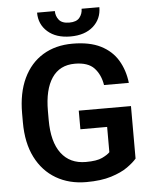

<svg xmlns="http://www.w3.org/2000/svg" viewBox="-60 -950 802 1009"><g transform="rotate(-5 341.0 -445.0)"><path d="M622.6 -367.7V-90.8Q606.4 -71.3 573.2 -47.6Q540 -23.9 486.3 -7.1Q432.6 9.8 354.5 9.8Q264.2 9.8 195.3 -30.5Q126.5 -70.8 87.9 -147Q49.3 -223.1 49.3 -332V-378.9Q49.3 -487.3 85.7 -564Q122.1 -640.6 188.5 -680.9Q254.9 -721.2 344.7 -721.2Q434.6 -721.2 493.2 -691.7Q551.8 -662.1 583 -609.9Q614.3 -557.6 622.1 -490.2H491.2Q482.4 -545.4 450 -580.3Q417.5 -615.2 347.7 -615.2Q268.1 -615.2 226.8 -554.2Q185.5 -493.2 185.5 -379.9V-332Q185.5 -217.3 231.2 -156.5Q276.9 -95.7 361.3 -95.7Q418.9 -95.7 447.5 -109.4Q476.1 -123 488.3 -136.2V-269.5H347.2V-367.7ZM408.7 -899.9H502.4Q502.4 -837.9 458.3 -798.8Q414.1 -759.8 338.4 -759.8Q262.7 -759.8 218.3 -798.8Q173.8 -837.9 173.8 -899.9H267.6Q267.6 -873.5 283.7 -853.3Q299.8 -833 338.4 -833Q376.5 -833 392.6 -853.3Q408.7 -873.5 408.7 -899.9Z"/></g></svg>

Font: Vazirmatn RD SemiBold
Style: Regular
Weight: 600
Designer: Saber Rastikerdar
Foundry: Saber Rastikerdar
Version: Version 32.102